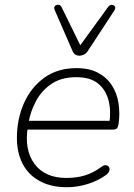

<svg xmlns="http://www.w3.org/2000/svg" viewBox="-20 -778 563 806"><path d="M261 8Q196 8 148.5 -17Q101 -42 76 -88.5Q51 -135 51 -200Q51 -277 80 -343.5Q109 -410 165 -451Q221 -492 301 -492Q355 -492 391.5 -472.5Q428 -453 449.5 -420Q471 -387 477.5 -345Q484 -303 478 -259Q476 -245 471 -239.5Q466 -234 453 -234H80L86 -271H458L439 -259Q447 -313 435.5 -357Q424 -401 391.5 -427.5Q359 -454 300 -454Q237 -454 195.5 -425.5Q154 -397 131 -353.5Q108 -310 100 -264L97 -246Q81 -150 124.5 -90.5Q168 -31 259 -31Q301 -31 336 -41.5Q371 -52 405 -77Q414 -84 421 -84.5Q428 -85 433 -81.5Q438 -78 439.5 -72Q441 -66 438 -58.5Q435 -51 427 -45Q394 -20 349.5 -6Q305 8 261 8ZM313 -544Q304 -544 296.5 -548.5Q289 -553 284 -565L210 -735Q206 -744 208.5 -749.5Q211 -755 217 -757Q223 -759 229 -757Q235 -755 239 -747L317 -588L434 -749Q439 -756 445.5 -757.5Q452 -759 457 -756Q462 -753 463.5 -747.5Q465 -742 460 -734L350 -566Q343 -554 332.5 -549Q322 -544 313 -544Z"/></svg>

Font: Nunito ExtraLight
Style: Italic
Weight: 200
Italic angle: -9°
Designer: Vernon Adams
Foundry: Vernon Adams
Version: Version 3.602